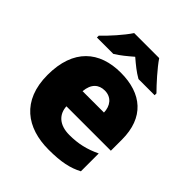

<svg xmlns="http://www.w3.org/2000/svg" viewBox="-212 -992 1042 1042"><g transform="rotate(45 309.0 -471.0)"><path d="M406 -859H214C184 -813 126 -749 88 -713V-699H214C249 -721 274 -742 309 -772C344 -742 372 -719 407 -699H531V-713C497 -747 437 -813 406 -859ZM315 -656C152 -656 42 -565 42 -366C42 -169 166 -83 333 -83C429 -83 487 -96 540 -124V-261C479 -232 425 -219 356 -219C278 -219 238 -260 235 -318H576V-403C576 -572 476 -656 315 -656ZM322 -526C374 -526 402 -487 403 -438H239C244 -499 277 -526 322 -526Z"/></g></svg>

Font: Noto Sans Telugu UI Black
Style: Regular
Weight: 900
Designer: Jelle Bosma - Monotype Design Team
Foundry: Monotype Imaging Inc.
Version: Version 2.005